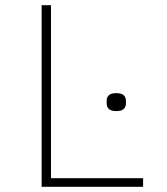

<svg xmlns="http://www.w3.org/2000/svg" viewBox="-20 -718 640 738"><path d="M140 0V-698H176V-33H530V0ZM427 -291Q407 -291 398.5 -299Q390 -307 390 -320V-331Q390 -344 398.5 -352Q407 -360 427 -360Q447 -360 455.5 -352Q464 -344 464 -331V-320Q464 -307 455.5 -299Q447 -291 427 -291Z"/></svg>

Font: IBM Plex Mono ExtraLight
Style: Regular
Weight: 200
Monospace: yes
Designer: Mike Abbink, Paul van der Laan, Pieter van Rosmalen
Foundry: Bold Monday
Version: Version 2.3